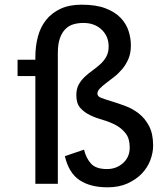

<svg xmlns="http://www.w3.org/2000/svg" viewBox="-20 -785 704 820"><path d="M55 -530H131V-541Q131 -588 142 -629Q153 -670 177 -700Q201 -730 238.5 -747.5Q276 -765 329 -765Q390 -765 430.5 -749.5Q471 -734 495 -709Q519 -684 529 -653Q539 -622 539 -591Q539 -558 528.5 -533.5Q518 -509 502 -490Q486 -471 467.5 -456.5Q449 -442 433 -430Q417 -418 406.5 -407Q396 -396 396 -385Q396 -373 413.5 -366.5Q431 -360 457.5 -352Q484 -344 515 -332.5Q546 -321 572.5 -300.5Q599 -280 616.5 -247Q634 -214 634 -163Q634 -133 622 -101Q610 -69 585.5 -43.5Q561 -18 524.5 -1.5Q488 15 439 15Q366 15 320 -15.5Q274 -46 257 -118L339 -146Q347 -111 368 -87Q389 -63 437 -63Q477 -63 505.5 -88.5Q534 -114 534 -155Q534 -193 517 -215Q500 -237 475 -250.5Q450 -264 420 -272.5Q390 -281 365 -293Q340 -305 323 -324Q306 -343 306 -378Q306 -405 316 -423.5Q326 -442 341.5 -456.5Q357 -471 375 -484Q393 -497 408.5 -511Q424 -525 434 -543Q444 -561 444 -587Q444 -630 414 -658.5Q384 -687 336 -687Q314 -687 294.5 -681.5Q275 -676 260 -661.5Q245 -647 236 -622Q227 -597 227 -559V0H131V-460H55Z"/></svg>

Font: Orienta
Style: Regular
Weight: 400
Designer: Eduardo Rodriguez Tunni
Foundry: Eduardo Rodriguez Tunni
Version: Version 1.001